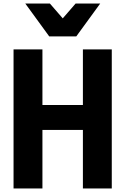

<svg xmlns="http://www.w3.org/2000/svg" viewBox="-20 -1057 703 1077"><path d="M508 -853ZM408 -853H256L122 -1037H260L332 -954L404 -1037H542ZM607 0H445V-328H218V0H56V-780H218V-468H445V-780H607Z"/></svg>

Font: Tanohe Sans
Style: Bold
Weight: 700
Designer: Village Type and Design LLC & Cristiano Sobral
Foundry: Cooper Hewitt Smithsonian Design Museum
Version: Version 1.00;September 29, 2021;FontCreator 13.0.0.2655 64-b